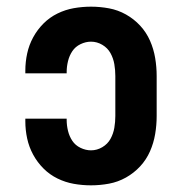

<svg xmlns="http://www.w3.org/2000/svg" viewBox="-20 -548 540 576"><path d="M253 8Q227 8 201.5 3.5Q176 -1 152.5 -12.5Q129 -24 110.5 -42.5Q92 -61 79.5 -84Q67 -107 61.5 -132.5Q56 -158 56 -184V-192H180V-188Q180 -172 184 -155.5Q188 -139 197 -125.5Q206 -112 221.5 -104.5Q237 -97 253 -97Q271 -97 287 -106.5Q303 -116 311.5 -131.5Q320 -147 323 -164.5Q326 -182 326 -200V-320Q326 -338 323 -355.5Q320 -373 311.5 -388.5Q303 -404 287 -413.5Q271 -423 253 -423Q237 -423 221.5 -415.5Q206 -408 197 -394.5Q188 -381 184 -364.5Q180 -348 180 -332V-328H56V-336Q56 -362 61.5 -387.5Q67 -413 79.5 -436Q92 -459 110.5 -477.5Q129 -496 152.5 -507.5Q176 -519 201.5 -523.5Q227 -528 253 -528Q280 -528 307 -523Q334 -518 358 -504.5Q382 -491 400.5 -471Q419 -451 430 -426Q441 -401 445.5 -374Q450 -347 450 -320V-200Q450 -173 445.5 -146Q441 -119 430 -94Q419 -69 400.5 -49Q382 -29 358 -15.5Q334 -2 307 3Q280 8 253 8Z"/></svg>

Font: Iosevka Extrabold
Style: Regular
Weight: 800
Monospace: yes
Designer: Belleve Invis
Foundry: Belleve Invis
Version: Version 32.5.0; ttfautohint (v1.8.4)